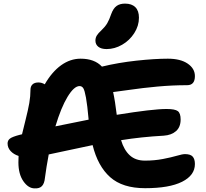

<svg xmlns="http://www.w3.org/2000/svg" viewBox="-20 -1019 1140 1064"><path d="M570.8 -747.1Q541 -747.1 524.9 -759.8Q508.8 -772.5 508.8 -793.9Q508.8 -809.6 516.6 -822.3Q524.4 -835 542 -851.1Q563 -871.1 574.5 -890.6Q585.9 -910.2 596.2 -940.9Q607.9 -973.1 626.2 -986.1Q644.5 -999 672.9 -999Q710 -999 730 -979.2Q750 -959.5 750 -920.9Q750 -876 724.1 -835.4Q698.2 -794.9 656.7 -771Q615.2 -747.1 570.8 -747.1ZM171.9 24.9Q137.2 24.9 109.6 -14.6Q82 -54.2 82 -119.1Q82 -142.6 83 -154.8Q55.7 -163.6 38.8 -181.9Q22 -200.2 22 -224.1Q22 -240.7 35.2 -251Q48.3 -261.2 89.8 -272Q91.8 -272.5 95.9 -273.4Q100.1 -274.4 102.1 -274.9Q106.9 -295.9 121.3 -353Q135.7 -410.2 142.3 -447.8Q148.9 -485.4 148.9 -522Q148.9 -540.5 160.2 -551.3Q171.4 -562 192.9 -562Q211.4 -562 228 -551.8Q268.1 -621.1 318.8 -657.5Q369.6 -693.8 426.8 -693.8Q503.9 -693.8 544.9 -649.9Q635.3 -671.9 736.6 -682.9Q837.9 -693.8 910.2 -693.8Q980 -693.8 1020 -666.5Q1060.1 -639.2 1060.1 -597.2Q1060.1 -546.9 1017.1 -546.9Q935.1 -546.9 852.5 -539.3Q770 -531.7 697 -521Q624 -510.3 606.9 -508.8Q617.7 -460 627 -382.8Q825.2 -415 902.8 -415Q949.7 -415 965.3 -403.3Q981 -391.6 981 -356.9Q981 -314.9 955.6 -292.5Q930.2 -270 887.2 -267.1Q763.7 -260.3 650.9 -242.2Q667.5 -187 699.5 -158Q731.4 -128.9 783.2 -128.9Q835.9 -128.9 882.8 -137.9Q929.7 -147 960.4 -156Q991.2 -165 1004.9 -165Q1035.6 -165 1047.9 -151.1Q1060.1 -137.2 1060.1 -109.9Q1060.1 -47.4 989 -11.7Q918 23.9 784.2 23.9Q659.2 23.9 590.6 -37.1Q522 -98.1 493.2 -214.8Q441.9 -204.6 361.1 -186.8Q280.3 -168.9 250 -163.1Q236.8 -92.8 229 -33.2Q226.1 -2 212.4 12.2Q198.7 26.4 171.9 24.9ZM420.9 -542Q390.6 -542 354.5 -482.7Q318.4 -423.3 287.1 -318.8Q325.7 -327.1 471.2 -356Q463.9 -437.5 456.5 -477.8Q449.2 -518.1 441.7 -530Q434.1 -542 420.9 -542Z"/></svg>

Font: Shantell Sans Bouncy
Style: Bold
Weight: 700
Designer: Stephen Nixon, Anya Danilova, Shantell Martin
Foundry: Arrow Type
Version: Version 1.006;[9816181b4]